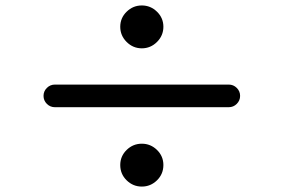

<svg xmlns="http://www.w3.org/2000/svg" viewBox="-20 -729 1040 704"><path d="M420.9 -630.9Q420.9 -663.1 444.3 -686Q467.8 -709 500 -709Q532.2 -709 555.7 -686Q579.1 -663.1 579.1 -630.9Q579.1 -598.6 555.7 -575.2Q532.2 -551.8 500 -551.8Q467.8 -551.8 444.3 -575.2Q420.9 -598.6 420.9 -630.9ZM181.6 -418.9H818.4Q835.9 -418.9 848.1 -406.7Q860.4 -394.5 860.4 -377.4Q860.4 -360.4 848.1 -348.1Q835.9 -335.9 818.4 -335.9H181.6Q164.1 -335.9 151.9 -348.1Q139.6 -360.4 139.6 -377.4Q139.6 -394.5 151.9 -406.7Q164.1 -418.9 181.6 -418.9ZM420.9 -124Q420.9 -156.2 444.3 -179.2Q467.8 -202.1 500 -202.1Q532.2 -202.1 555.7 -179.2Q579.1 -156.2 579.1 -124Q579.1 -90.8 555.7 -67.9Q532.2 -44.9 500 -44.9Q467.8 -44.9 444.3 -67.9Q420.9 -90.8 420.9 -124Z"/></svg>

Font: Gen Jyuu Gothic P Medium
Style: Regular
Weight: 500
Designer: [Source Han Sans]
Ryoko NISHIZUKA  (kana & ideographs); Paul D. Hunt (Latin, Greek & Cyrillic); Wenlong ZHANG  (bopomofo
Version: Version 1.002.20150607